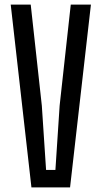

<svg xmlns="http://www.w3.org/2000/svg" viewBox="-20 -820 445 840"><path d="M117.5 0 26.9 -800H114.4L163 -357.7L181.6 -76.4H222.4L240.9 -357.7L289.6 -800H377.8L286.5 0Z"/></svg>

Font: Big Shoulders Text SC Thin
Style: Regular
Weight: 100
Designer: Patric King
Foundry: XO Type Co
Version: Version 2.002